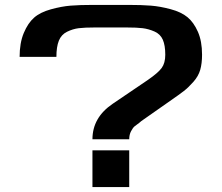

<svg xmlns="http://www.w3.org/2000/svg" viewBox="-20 -763 904 783"><path d="M804 -540Q804 -504 796.5 -478Q789 -452 768.5 -429Q748 -406 730 -392Q712 -378 673 -351L556 -269L549 -263Q535 -253 528.5 -247.5Q522 -242 514.5 -228Q507 -214 507 -195H357Q357 -284 440 -340L583 -437Q625 -466 639.5 -486Q654 -506 654 -540Q654 -578 644 -601Q634 -624 610 -634.5Q586 -645 562 -648Q538 -651 495 -651H368Q325 -651 301 -648Q277 -645 253.5 -633.5Q230 -622 220 -597Q210 -572 210 -531H60Q60 -588 77 -628.5Q94 -669 119 -691Q144 -713 187.5 -725Q231 -737 268 -740Q305 -743 362 -743H502Q558 -743 595.5 -740Q633 -737 676 -725.5Q719 -714 744.5 -693Q770 -672 787 -633.5Q804 -595 804 -540ZM507 0V-150H357V0Z"/></svg>

Font: Aneo
Style: Bold
Weight: 700
Designer: Anastasios Pappas
Foundry: Anastasios Pappas
Version: Version 1.000